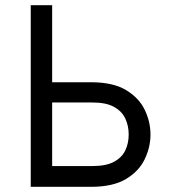

<svg xmlns="http://www.w3.org/2000/svg" viewBox="-20 -720 656 740"><path d="M98.5 0V-700H181V-403H331Q415.5 -403 465.5 -373Q515.5 -343 537.8 -296.8Q560 -250.5 560 -201.5Q560 -153 537.8 -106.5Q515.5 -60 465.5 -30Q415.5 0 331 0ZM181 -80H336.5Q389 -80 419.5 -96.5Q450 -113 463 -140.5Q476 -168 476 -201.5Q476 -235 463 -263Q450 -291 419.5 -308Q389 -325 336.5 -325H181Z"/></svg>

Font: Overpass Mono
Style: Regular
Weight: 400
Designer: Delve Withrington, Dave Bailey
Foundry: Delve Fonts LLC
Version: Version 4.000